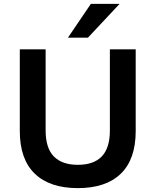

<svg xmlns="http://www.w3.org/2000/svg" viewBox="-20 -959 801 989"><path d="M381 10Q236 10 159 -64.5Q82 -139 82 -284V-705H215V-287Q215 -196 257.5 -153Q300 -110 381 -110Q463 -110 504.5 -153.5Q546 -197 546 -287V-705H679V-284Q679 -139 602.5 -64.5Q526 10 381 10ZM330 -765 448 -939H596L433 -765Z"/></svg>

Font: Nunito Sans 9pt
Style: Bold
Weight: 700
Version: Version 3.101;gftools[0.9.27]